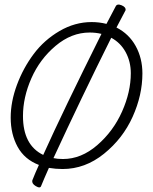

<svg xmlns="http://www.w3.org/2000/svg" viewBox="-20 -731 674 844"><path d="M488 -702Q494 -716 514 -708Q534 -700 532 -686Q526 -675 512 -648Q498 -621 492 -610Q547 -582 576.5 -528.5Q606 -475 606 -408Q606 -313 563 -217.5Q520 -122 437 -55Q354 12 255 12Q225 12 195 7Q174 54 161 86Q157 99 137 87Q119 76 122 62Q135 29 151 -6Q88 -30 57.5 -85.5Q27 -141 27 -214Q27 -284 54.5 -358Q82 -432 128 -493.5Q174 -555 241.5 -594.5Q309 -634 383 -634Q416 -634 448 -626ZM81 -221Q81 -93 170 -50Q257 -243 426 -582Q402 -588 374 -588Q294 -588 224.5 -529.5Q155 -471 118 -387Q81 -303 81 -221ZM257 -32Q337 -32 407.5 -93Q478 -154 516.5 -240.5Q555 -327 555 -409Q555 -460 532.5 -501.5Q510 -543 469 -565Q338 -302 215 -36Q232 -32 257 -32Z"/></svg>

Font: Bonbon
Style: Regular
Weight: 400
Designer: Ksenia Erulevich
Foundry: Cyreal (www.cyreal.org)
Version: Version 1.000